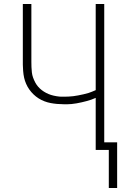

<svg xmlns="http://www.w3.org/2000/svg" viewBox="-20 -755 640 967"><path d="M528 192V0H462V-262Q451 -257 439.5 -253Q428 -249 416.5 -246Q405 -243 392.5 -240Q380 -237 365.5 -234.5Q351 -232 340 -231Q329 -230 321 -230H300Q284 -230 267.5 -231.5Q251 -233 235 -236Q219 -239 203.5 -245Q188 -251 174.5 -259.5Q161 -268 149 -279.5Q137 -291 127.5 -304.5Q118 -318 111.5 -333Q105 -348 101.5 -363.5Q98 -379 96.5 -398.5Q95 -418 95 -429V-735H138V-443Q138 -430 138.5 -417Q139 -404 140.5 -390.5Q142 -377 146.5 -364.5Q151 -352 157 -340.5Q163 -329 171.5 -319Q180 -309 190.5 -301Q201 -293 212.5 -287Q224 -281 236.5 -277Q249 -273 264.5 -270.5Q280 -268 289 -268H300Q312 -268 324 -268.5Q336 -269 348.5 -270.5Q361 -272 373.5 -274.5Q386 -277 400 -280Q414 -283 425 -286.5Q436 -290 443 -293L462 -301V-735H505V-38H570V192Z"/></svg>

Font: Iosevka Aile Extralight
Style: Regular
Weight: 200
Designer: Belleve Invis
Foundry: Belleve Invis
Version: Version 31.1.0; ttfautohint (v1.8.4)